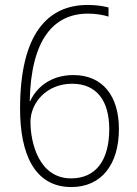

<svg xmlns="http://www.w3.org/2000/svg" viewBox="-20 -796 551 775"><path d="M268 -41C390 -41 460 -133 460 -275C460 -407 396 -493 276 -493C181 -493 125 -439 102 -388H100C105 -636 196 -741 335 -741C366 -741 396 -736 418 -729V-766C394 -772 367 -776 334 -776C172 -776 61 -659 61 -357C61 -177 118 -41 268 -41ZM267 -76C137 -76 103 -220 103 -304C103 -381 168 -458 271 -458C372 -458 421 -387 421 -275C421 -149 367 -76 267 -76Z"/></svg>

Font: Noto Sans Tamil UI SemiCondensed ExtraLight
Style: Regular
Weight: 200
Width: 4
Designer: Jelle Bosma - Monotype Design Team
Foundry: Monotype Imaging Inc.
Version: Version 2.004